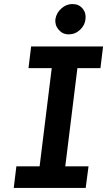

<svg xmlns="http://www.w3.org/2000/svg" viewBox="-20 -930 554 950"><path d="M48 0 61 -107H176L236 -593H121L134 -700H490L477 -593H363L303 -107H418L404 0ZM320 -760Q290 -760 270.5 -782.5Q251 -805 254 -835Q259 -866 283.5 -888Q308 -910 338 -910Q370 -910 388.5 -888Q407 -866 403 -835Q400 -805 376 -782.5Q352 -760 320 -760Z"/></svg>

Font: Inclusive Sans SemiBold
Style: Italic
Weight: 600
Italic angle: -7°
Designer: Olivia King
Foundry: Olivia King
Version: Version 2.004